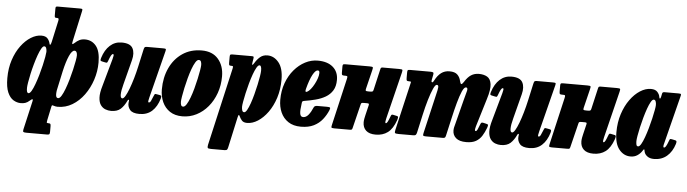

<svg xmlns="http://www.w3.org/2000/svg" viewBox="-56 -1035 5508 1540"><g transform="rotate(5 2697.5 -265.0)"><path d="M0.5 -173.5Q0.5 -253.5 22.5 -320Q44.5 -386.5 80.5 -435Q116.5 -483.5 159.2 -510Q202 -536.5 243.5 -536.5Q278 -536.5 293.5 -518.5Q309 -500.5 313.5 -478.5Q316.5 -464 321.5 -470.8Q326.5 -477.5 330 -493.5L367 -662.5Q370.5 -677.5 368.5 -683Q366.5 -688.5 356.5 -688.5H350.5Q340.5 -688.5 338.2 -693Q336 -697.5 336 -708.5V-760.5Q336 -772.5 338.8 -776.2Q341.5 -780 353 -780H533.5Q548.5 -780 551.2 -776.5Q554 -773 550.5 -759L498 -518.5Q496.5 -511 495 -502.2Q493.5 -493.5 496.5 -491Q499.5 -488.5 511.5 -499.5Q531.5 -518 550.2 -527.2Q569 -536.5 594 -536.5Q649.5 -536.5 684 -494.5Q718.5 -452.5 718.5 -361.5Q718.5 -290.5 696.2 -222.2Q674 -154 634 -99Q594 -44 540 -11.5Q486 21 422.5 21Q406.5 21 389 15Q381 12 377.8 13Q374.5 14 372.5 23.5L349.5 132.5Q346.5 146.5 346.5 152.5Q346.5 158.5 357.5 158.5H359Q372.5 158.5 376 162.8Q379.5 167 379.5 180.5V224Q379.5 241 375.5 245.5Q371.5 250 355 250H191.5Q171.5 250 166.5 245.8Q161.5 241.5 165 225L218.5 -8Q221.5 -21 215.8 -21.5Q210 -22 197 -10Q178 7 161.5 12.2Q145 17.5 125.5 17.5Q94 17.5 65.5 0.2Q37 -17 18.8 -58.5Q0.5 -100 0.5 -173.5ZM294.5 -410.5Q294.5 -426 290 -439.5Q285.5 -453 273.5 -453Q263 -453 250.8 -431.8Q238.5 -410.5 226.2 -376.5Q214 -342.5 202.8 -302.2Q191.5 -262 183 -223.2Q174.5 -184.5 169.5 -154Q164.5 -123.5 164.5 -109.5Q163.5 -67.5 180 -67.5Q191.5 -67.5 204 -89Q216.5 -110.5 229.2 -145.2Q242 -180 253.8 -220.5Q265.5 -261 274.5 -299.8Q283.5 -338.5 288.8 -368.2Q294 -398 294.5 -410.5ZM402 -88.5Q399 -48.5 420.5 -48.5Q433 -48.5 446.5 -70.5Q460 -92.5 473.5 -128.2Q487 -164 499 -205.8Q511 -247.5 520.2 -287.5Q529.5 -327.5 535 -358.5Q540.5 -389.5 540.5 -402.5Q540.5 -419 535 -429Q529.5 -439 518.5 -439Q498 -439 477 -392.5Q456 -346 438 -266L407.5 -124.5Q405 -115 403.8 -106.5Q402.5 -98 402 -88.5Z M736 -400.5Q756 -465.5 795.8 -501.5Q835.5 -537.5 889.5 -537.5Q959 -537.5 979 -500Q999 -462.5 984 -404L932.5 -204.5Q918.5 -152.5 918.2 -122Q918 -91.5 933.5 -91.5Q944 -91.5 957.5 -114.2Q971 -137 985.5 -175.2Q1000 -213.5 1013.8 -261Q1027.5 -308.5 1038.5 -358.5L1068.5 -494.5Q1071 -506 1074.8 -513Q1078.5 -520 1092.5 -520H1222Q1240 -520 1244.8 -517.5Q1249.5 -515 1246 -501L1149 -118Q1145.5 -105 1143.2 -91.2Q1141 -77.5 1148.5 -77.5Q1157.5 -77.5 1164.5 -91.5Q1171.5 -105.5 1183 -134.5Q1186.5 -144 1189.5 -147.8Q1192.5 -151.5 1206 -148.5L1230.5 -144Q1241.5 -142 1243 -136Q1244.5 -130 1241 -117Q1221.5 -51 1181.8 -15Q1142 21 1080.5 21Q1024.5 21 1004 -4.5Q983.5 -30 986.5 -61L988.5 -77.5Q989.5 -85 985 -85.2Q980.5 -85.5 976.5 -77Q956 -33 928.5 -8.2Q901 16.5 851.5 16.5Q828.5 16.5 806 8Q783.5 -0.5 768 -22Q752.5 -43.5 750.5 -81.5Q748.5 -119.5 766.5 -179L828 -399Q831 -410 833.5 -424.5Q836 -439 828 -439Q820.5 -439 812.5 -425Q804.5 -411 793 -378.5Q790 -370.5 787.2 -367.2Q784.5 -364 771.5 -367L743.5 -373Q733.5 -375.5 732.8 -381.5Q732 -387.5 736 -400.5Z M1243 -191Q1243 -287 1278.8 -363.8Q1314.5 -440.5 1380.2 -485.2Q1446 -530 1535.5 -530Q1622 -530 1668.5 -475.8Q1715 -421.5 1715 -336.5Q1715 -264.5 1692.5 -201.5Q1670 -138.5 1630.2 -91Q1590.5 -43.5 1537.8 -16.8Q1485 10 1425 10Q1365 10 1324.5 -17Q1284 -44 1263.5 -89.8Q1243 -135.5 1243 -191ZM1404 -106.5Q1404 -90.5 1408.2 -79.2Q1412.5 -68 1425 -68Q1438 -68 1451.8 -89.5Q1465.5 -111 1478.5 -145.8Q1491.5 -180.5 1502.5 -221.2Q1513.5 -262 1522 -301Q1530.5 -340 1535.5 -370.2Q1540.5 -400.5 1540.5 -413.5Q1540.5 -429 1535.8 -440.5Q1531 -452 1518 -452Q1505 -452 1491.5 -430.2Q1478 -408.5 1465.2 -373.5Q1452.5 -338.5 1441.5 -297.5Q1430.5 -256.5 1422 -217.2Q1413.5 -178 1408.8 -148.2Q1404 -118.5 1404 -106.5Z M1785 -519.5H1937Q1949.5 -519.5 1952.5 -517Q1955.5 -514.5 1953.5 -502L1948.5 -471Q1945.5 -454 1948.5 -450.5Q1951.5 -447 1962.5 -465Q1982 -497.5 2005.5 -517Q2029 -536.5 2063.5 -536.5Q2116.5 -536.5 2154.5 -490.2Q2192.5 -444 2192.5 -352.5Q2192.5 -272.5 2170.8 -205Q2149 -137.5 2113 -87.8Q2077 -38 2033.8 -10.2Q1990.5 17.5 1947.5 17.5Q1918.5 17.5 1905.2 2.5Q1892 -12.5 1885 -28.5Q1880 -40.5 1876 -40Q1872 -39.5 1868 -21.5L1814 225Q1810.5 240.5 1805.8 245.5Q1801 250.5 1784.5 250.5H1677Q1653 250.5 1650.2 243.2Q1647.5 236 1651 218.5L1793.5 -405Q1796.5 -418.5 1795.5 -423.2Q1794.5 -428 1782 -428H1778Q1767 -428 1764.5 -432.8Q1762 -437.5 1762 -452.5V-499Q1762 -513.5 1766.8 -516.5Q1771.5 -519.5 1785 -519.5ZM1896 -108.5Q1896 -93 1900.2 -79.5Q1904.5 -66 1916.5 -66Q1927.5 -66 1939.5 -87.2Q1951.5 -108.5 1963.5 -142.5Q1975.5 -176.5 1986 -216.8Q1996.5 -257 2005 -295.8Q2013.5 -334.5 2018.2 -365Q2023 -395.5 2023 -409.5Q2023.5 -451.5 2007 -451.5Q1996 -451.5 1983.5 -430Q1971 -408.5 1958.5 -373.8Q1946 -339 1934.8 -298.5Q1923.5 -258 1915 -219.2Q1906.5 -180.5 1901.2 -150.8Q1896 -121 1896 -108.5Z M2196.5 -191Q2196.5 -264.5 2219.2 -326.5Q2242 -388.5 2280.8 -434Q2319.5 -479.5 2368.2 -504.8Q2417 -530 2469 -530Q2547.5 -530 2591.5 -492.2Q2635.5 -454.5 2635.5 -389Q2635.5 -337.5 2614.8 -303.8Q2594 -270 2558.5 -249.2Q2523 -228.5 2478.2 -217Q2433.5 -205.5 2386 -198Q2376.5 -196 2373.8 -191.8Q2371 -187.5 2370 -175Q2361.5 -119.5 2365.8 -94Q2370 -68.5 2391 -68.5Q2414.5 -68.5 2433.8 -92Q2453 -115.5 2468.5 -152.5Q2474 -167.5 2497.5 -167.5H2574.5Q2595 -167.5 2599.2 -163Q2603.5 -158.5 2597 -142.5Q2580 -101.5 2552.5 -66.8Q2525 -32 2482.8 -11Q2440.5 10 2379.5 10Q2318.5 10 2277.8 -17Q2237 -44 2216.8 -89.5Q2196.5 -135 2196.5 -191ZM2404.5 -273.5Q2419 -280.5 2433.8 -298.8Q2448.5 -317 2461.2 -341Q2474 -365 2482 -388.8Q2490 -412.5 2490 -430Q2490.5 -439.5 2487.8 -445.5Q2485 -451.5 2476 -451.5Q2457.5 -451.5 2435.8 -411.8Q2414 -372 2394 -295Q2386.5 -265.5 2404.5 -273.5Z M3149 -491.5 3057 -118Q3056 -113 3053.8 -101.8Q3051.5 -90.5 3051.5 -87Q3051.5 -77.5 3056.5 -77.5Q3064 -77.5 3071.2 -91.8Q3078.5 -106 3088.5 -133Q3093 -145.5 3096.5 -148.5Q3100 -151.5 3109.5 -149.5L3139.5 -143Q3150.5 -141 3149.8 -131.5Q3149 -122 3144.5 -108.5Q3119.5 -38.5 3079.8 -8.8Q3040 21 2982.5 21Q2931 21 2904.8 -3.2Q2878.5 -27.5 2878.5 -69.5Q2878.5 -82 2881.5 -99Q2884.5 -116 2887.5 -127L2907 -208.5Q2909.5 -219 2906 -221.5Q2902.5 -224 2889.5 -224H2867Q2854.5 -224 2849.2 -221.8Q2844 -219.5 2842 -209L2794.5 -16Q2792 -5 2787.8 -2.5Q2783.5 0 2769.5 0H2646.5Q2625.5 0 2624.5 -6.5Q2623.5 -13 2627.5 -29L2714 -402.5Q2718 -419 2716 -423.8Q2714 -428.5 2700 -428.5H2692.5Q2677.5 -428.5 2673.8 -432.5Q2670 -436.5 2670 -452V-500.5Q2670 -514 2674.5 -517Q2679 -520 2692 -520H2886.5Q2909.5 -520 2912.8 -515.5Q2916 -511 2911 -491.5L2874 -340Q2870.5 -326 2873.8 -322.5Q2877 -319 2896 -319H2912Q2925.5 -319 2929.8 -323.2Q2934 -327.5 2936 -338L2973.5 -500.5Q2976 -512.5 2979.2 -516.2Q2982.5 -520 2995.5 -520H3124Q3147.5 -520 3150.8 -515.5Q3154 -511 3149 -491.5Z M3213 -520H3374Q3391 -520 3397.8 -516.8Q3404.5 -513.5 3401.5 -498L3393 -455.5Q3390 -441 3396.2 -437Q3402.5 -433 3413 -453Q3434.5 -494.5 3462.8 -515.5Q3491 -536.5 3529.5 -536.5Q3573 -536.5 3593.2 -516.5Q3613.5 -496.5 3619.5 -467.5Q3625 -443.5 3632 -443Q3639 -442.5 3651 -461Q3676 -501.5 3703.2 -519Q3730.5 -536.5 3766.5 -536.5Q3805.5 -536.5 3832.8 -520.8Q3860 -505 3866 -462.8Q3872 -420.5 3847 -341L3779 -117Q3776.5 -108.5 3774.8 -99.2Q3773 -90 3773 -87Q3773 -77.5 3780 -77.5Q3787.5 -77.5 3794.5 -92.2Q3801.5 -107 3811 -133Q3815.5 -144.5 3819.5 -147.8Q3823.5 -151 3836 -148.5L3857.5 -143.5Q3872.5 -140.5 3874 -135.2Q3875.5 -130 3869 -111Q3855.5 -74.5 3837.2 -45.5Q3819 -16.5 3789.5 0.5Q3760 17.5 3711.5 17.5Q3656 17.5 3629 -6Q3602 -29.5 3602 -66.5Q3602 -79 3604.8 -92.2Q3607.5 -105.5 3611 -116L3662 -315.5Q3677 -367.5 3682.8 -393.5Q3688.5 -419.5 3672 -419.5Q3657 -419.5 3641.2 -383.5Q3625.5 -347.5 3609.5 -289.5Q3593.5 -231.5 3579 -166L3546 -21Q3543.5 -9.5 3539.2 -4.8Q3535 0 3521 0H3385.5Q3366 0 3363.5 -5.2Q3361 -10.5 3365 -27L3437 -336Q3449 -383 3450 -401.2Q3451 -419.5 3437 -419.5Q3425 -419.5 3409 -384.2Q3393 -349 3376 -291.8Q3359 -234.5 3344.5 -168.5L3312.5 -24.5Q3309.5 -11.5 3304.2 -5.8Q3299 0 3282.5 0H3165.5Q3140 0 3136.5 -6.2Q3133 -12.5 3137.5 -31.5L3223.5 -401Q3227.5 -418 3228.5 -423.2Q3229.5 -428.5 3215.5 -428.5H3211.5Q3199 -428.5 3195 -432Q3191 -435.5 3191 -453V-495Q3191 -510.5 3194 -515.2Q3197 -520 3213 -520Z M3874.5 -400.5Q3894.5 -465.5 3934.2 -501.5Q3974 -537.5 4028 -537.5Q4097.5 -537.5 4117.5 -500Q4137.5 -462.5 4122.5 -404L4071 -204.5Q4057 -152.5 4056.8 -122Q4056.5 -91.5 4072 -91.5Q4082.5 -91.5 4096 -114.2Q4109.5 -137 4124 -175.2Q4138.5 -213.5 4152.2 -261Q4166 -308.5 4177 -358.5L4207 -494.5Q4209.5 -506 4213.2 -513Q4217 -520 4231 -520H4360.5Q4378.5 -520 4383.2 -517.5Q4388 -515 4384.5 -501L4287.5 -118Q4284 -105 4281.8 -91.2Q4279.5 -77.5 4287 -77.5Q4296 -77.5 4303 -91.5Q4310 -105.5 4321.5 -134.5Q4325 -144 4328 -147.8Q4331 -151.5 4344.5 -148.5L4369 -144Q4380 -142 4381.5 -136Q4383 -130 4379.5 -117Q4360 -51 4320.2 -15Q4280.5 21 4219 21Q4163 21 4142.5 -4.5Q4122 -30 4125 -61L4127 -77.5Q4128 -85 4123.5 -85.2Q4119 -85.5 4115 -77Q4094.5 -33 4067 -8.2Q4039.5 16.5 3990 16.5Q3967 16.5 3944.5 8Q3922 -0.5 3906.5 -22Q3891 -43.5 3889 -81.5Q3887 -119.5 3905 -179L3966.5 -399Q3969.5 -410 3972 -424.5Q3974.5 -439 3966.5 -439Q3959 -439 3951 -425Q3943 -411 3931.5 -378.5Q3928.5 -370.5 3925.8 -367.2Q3923 -364 3910 -367L3882 -373Q3872 -375.5 3871.2 -381.5Q3870.5 -387.5 3874.5 -400.5Z M4902 -491.5 4810 -118Q4809 -113 4806.8 -101.8Q4804.5 -90.5 4804.5 -87Q4804.5 -77.5 4809.5 -77.5Q4817 -77.5 4824.2 -91.8Q4831.5 -106 4841.5 -133Q4846 -145.5 4849.5 -148.5Q4853 -151.5 4862.5 -149.5L4892.5 -143Q4903.5 -141 4902.8 -131.5Q4902 -122 4897.5 -108.5Q4872.5 -38.5 4832.8 -8.8Q4793 21 4735.5 21Q4684 21 4657.8 -3.2Q4631.5 -27.5 4631.5 -69.5Q4631.5 -82 4634.5 -99Q4637.5 -116 4640.5 -127L4660 -208.5Q4662.5 -219 4659 -221.5Q4655.5 -224 4642.5 -224H4620Q4607.5 -224 4602.2 -221.8Q4597 -219.5 4595 -209L4547.5 -16Q4545 -5 4540.8 -2.5Q4536.5 0 4522.5 0H4399.5Q4378.5 0 4377.5 -6.5Q4376.5 -13 4380.5 -29L4467 -402.5Q4471 -419 4469 -423.8Q4467 -428.5 4453 -428.5H4445.5Q4430.5 -428.5 4426.8 -432.5Q4423 -436.5 4423 -452V-500.5Q4423 -514 4427.5 -517Q4432 -520 4445 -520H4639.5Q4662.5 -520 4665.8 -515.5Q4669 -511 4664 -491.5L4627 -340Q4623.5 -326 4626.8 -322.5Q4630 -319 4649 -319H4665Q4678.5 -319 4682.8 -323.2Q4687 -327.5 4689 -338L4726.5 -500.5Q4729 -512.5 4732.2 -516.2Q4735.5 -520 4748.5 -520H4877Q4900.5 -520 4903.8 -515.5Q4907 -511 4902 -491.5Z M5389 -115Q5369 -50.5 5326.8 -14.8Q5284.5 21 5223 21Q5191 21 5170.8 6.5Q5150.5 -8 5145 -28Q5143.5 -33.5 5143 -36.5Q5142.5 -39.5 5142 -42.5Q5140 -51 5136.8 -49Q5133.5 -47 5126.5 -35.5Q5112.5 -13.5 5089.2 2Q5066 17.5 5034.5 17.5Q4979.5 17.5 4942.2 -28.8Q4905 -75 4905 -166.5Q4905 -246.5 4927 -314Q4949 -381.5 4985 -431.2Q5021 -481 5064.5 -508.8Q5108 -536.5 5151 -536.5Q5187.5 -536.5 5204 -517.2Q5220.5 -498 5223 -479Q5224.5 -467 5229.5 -466Q5234.5 -465 5238.5 -485L5242.5 -505Q5244 -513 5247.8 -516.5Q5251.5 -520 5263 -520H5374.5Q5391.5 -520 5394 -515.8Q5396.5 -511.5 5392.5 -498L5294.5 -110.5Q5293 -106.5 5291.5 -98.5Q5290 -90.5 5290 -87Q5290 -77.5 5296.5 -77.5Q5303.5 -77.5 5311 -88.8Q5318.5 -100 5332 -136.5Q5335.5 -146.5 5338.2 -149Q5341 -151.5 5356.5 -148.5L5381.5 -143Q5389.5 -141.5 5391.2 -136Q5393 -130.5 5389 -115ZM5201.5 -410.5Q5202 -426.5 5197.2 -439.8Q5192.5 -453 5181 -453Q5170 -453 5157.8 -431.5Q5145.5 -410 5133.2 -375.5Q5121 -341 5109.8 -300.8Q5098.5 -260.5 5089.8 -221.5Q5081 -182.5 5076 -152.5Q5071 -122.5 5071 -109.5Q5071 -92.5 5074 -80.5Q5077 -68.5 5088 -68.5Q5099.5 -68.5 5112 -90Q5124.5 -111.5 5137.2 -146.5Q5150 -181.5 5161.5 -222.2Q5173 -263 5182 -301.8Q5191 -340.5 5196.2 -369.8Q5201.5 -399 5201.5 -410.5Z"/></g></svg>

Font: Besley* Condensed Heavy
Style: Italic
Weight: 800
Width: 3
Italic angle: -13°
Designer: Owen Earl
Foundry: indestructible type*
Version: Version 3.000; ttfautohint (v1.8.3)